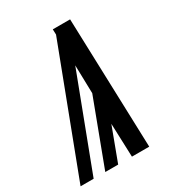

<svg xmlns="http://www.w3.org/2000/svg" viewBox="-179 -838 856 942"><g transform="rotate(-30 249.5 -367.5)"><path d="M290 0 283 -190 212 0H139L277 -367L273 -527L73 0H-1L267 -705L266 -735H364L388 0Z"/></g></svg>

Font: Iosevka SS18 Semibold
Style: Italic
Weight: 600
Italic angle: -9°
Monospace: yes
Designer: Belleve Invis
Foundry: Belleve Invis
Version: Version 25.1.1; ttfautohint (v1.8.4)